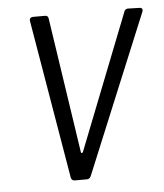

<svg xmlns="http://www.w3.org/2000/svg" viewBox="-43 -543 497 581"><g transform="rotate(-5 205.5 -252.0)"><path d="M161 0H198C204 0 207 -3 210 -8L410 -492C412 -498 409 -503 402 -503L366 -504C361 -504 356 -500 355 -495L193 -83C191 -80 187 -80 187 -83L125 -496C124 -501 121 -504 115 -504H78C72 -504 67 -500 68 -493L150 -8C152 -3 155 0 161 0Z"/></g></svg>

Font: Barlow Semi Condensed Light
Style: Italic
Weight: 300
Width: 4
Italic angle: -7°
Designer: Jeremy Tribby
Foundry: Tribby Type
Version: Version 1.422;hotconv 1.0.109;makeotfexe 2.5.65596